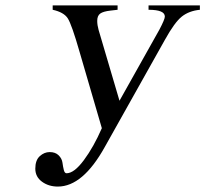

<svg xmlns="http://www.w3.org/2000/svg" viewBox="-20 -673 756 707"><path d="M716 -653V-637Q676 -633 649.5 -612Q623 -591 587 -526L366 -132Q285 14 193 14Q159 14 134.5 -4Q110 -22 110 -52Q110 -83 126.5 -98Q143 -113 163 -113Q184 -113 196 -101Q208 -89 210 -74Q212 -59 215 -47Q218 -35 225 -35Q253 -35 289 -83.5Q325 -132 355 -201L273 -482Q244 -583 229.5 -605.5Q215 -628 174 -637V-653H413V-637L387 -634Q360 -631 349 -623Q338 -615 338 -596Q338 -581 343 -563L420 -302L567 -564Q587 -602 587 -612Q587 -637 527 -637V-653Z"/></svg>

Font: STIX MathJax Alphabets
Style: Italic
Weight: 400
Italic angle: -16.33°
Designer: MicroPress Inc., with final additions and corrections provided by Coen Hoffman, Elsevier (retired)
Version: Version 1.1.1